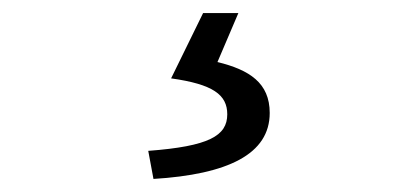

<svg xmlns="http://www.w3.org/2000/svg" viewBox="-20 -23 642 294"><path d="M215 251C329 244 393 213 393 150C393 104 362 84 313 72L345 -3H291L242 97C306 106 328 122 328 152C328 185 300 201 207 208Z"/></svg>

Font: Noto Sans CJK SC DemiLight
Style: Regular
Weight: 350
Designer: Ryoko NISHIZUKA 西塚涼子 (kana, bopomofo & ideographs); Paul D. Hunt (Latin, Greek & Cyrillic); Sandoll Communications 산돌커뮤니
Foundry: Adobe
Version: Version 2.004;hotconv 1.0.118;makeotfexe 2.5.65603